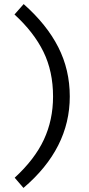

<svg xmlns="http://www.w3.org/2000/svg" viewBox="-20 -757 438 941"><path d="M240 -284Q240 -169 195 -72.5Q150 24 52 114L95 164Q322 -29 322 -284Q322 -415 265.5 -526Q209 -637 96 -737L51 -686Q146 -599 193 -503Q240 -407 240 -284Z"/></svg>

Font: Geom Light
Style: Regular
Weight: 300
Version: Version 1.102